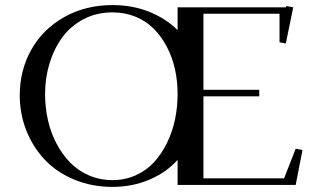

<svg xmlns="http://www.w3.org/2000/svg" viewBox="-20 -731 1255 759"><path d="M58.1 -354Q58.1 -452.1 103 -533.2Q147.9 -614.3 232.4 -662.6Q316.9 -710.9 424.8 -710.9Q504.4 -710.9 570.6 -684.1Q636.7 -657.2 682.1 -611.8V-702.1H1109.9L1111.8 -707L1139.2 -702.1L1109.9 -559.1L1085 -564V-676.8H784.2V-376H1004.9V-350.1H784.2V-25.9H1103L1148.9 -143.1L1175.8 -138.2L1148.9 0H682.1V-99.1Q637.7 -49.3 570.6 -20.8Q503.4 7.8 424.8 7.8Q342.8 7.8 273.2 -21.2Q203.6 -50.3 157 -99.6Q110.4 -148.9 84.2 -214.8Q58.1 -280.8 58.1 -354ZM158.2 -358.9Q158.2 -307.1 169.2 -257.6Q180.2 -208 202.6 -164.8Q225.1 -121.6 256.6 -89.1Q288.1 -56.6 331.3 -37.8Q374.5 -19 424.8 -19Q474.1 -19 516.6 -38.1Q559.1 -57.1 589.1 -90.1Q619.1 -123 640.4 -166.5Q661.6 -210 671.9 -259Q682.1 -308.1 682.1 -359.9Q682.1 -409.7 671.9 -456.5Q661.6 -503.4 640.4 -544.4Q619.1 -585.4 589.1 -616.2Q559.1 -647 516.6 -664.6Q474.1 -682.1 424.8 -682.1Q361.8 -682.1 310.5 -655.3Q259.3 -628.4 226.3 -583.3Q193.4 -538.1 175.8 -480.5Q158.2 -422.9 158.2 -358.9Z"/></svg>

Font: Dehuti Alt
Style: Bold
Weight: 700
Version: Version 1.2